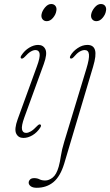

<svg xmlns="http://www.w3.org/2000/svg" viewBox="-20 -664 536 934"><path d="M207.5 -561Q194 -561 186.8 -570.5Q179.5 -580 182 -594Q185 -611 199 -627.8Q213 -644.5 229 -644.5Q242.5 -644.5 249.8 -635Q257 -625.5 254 -611Q251.5 -593.5 237.8 -577.2Q224 -561 207.5 -561ZM98.5 -93Q83.5 -51.5 87 -34.5Q90.5 -17.5 107 -17.5Q117 -17.5 129.8 -24.8Q142.5 -32 160 -50.5Q170.5 -61.5 176 -58.5Q183 -54.5 176 -43.5Q160.5 -19.5 138.2 -6.2Q116 7 94 7Q69 7 58.8 -14.2Q48.5 -35.5 66 -84L159.5 -341Q175.5 -384.5 172.8 -402.5Q170 -420.5 152.5 -420.5Q142 -420.5 129.2 -413Q116.5 -405.5 100 -387Q89.5 -376.5 83.5 -379.5Q77 -383.5 84 -394.5Q99.5 -418.5 122 -432Q144.5 -445.5 165.5 -445.5Q191 -445.5 201 -423.8Q211 -402 193 -352.5ZM449 -561Q435.5 -561 428.2 -570.5Q421 -580 423.5 -594Q426.5 -611 440.5 -627.8Q454.5 -644.5 470.5 -644.5Q484.5 -644.5 491.5 -635Q498.5 -625.5 495.5 -611Q493 -593.5 479.2 -577.2Q465.5 -561 449 -561ZM433 -340 292.5 131.5Q273.5 194 240 221.8Q206.5 249.5 158.5 249.5Q139.5 249.5 129.5 242Q119.5 234.5 119.5 224.5Q119.5 216.5 126 209.5Q132.5 202.5 146.5 202.5Q161 202.5 172 208.2Q183 214 200 214Q218 214 236.2 199.8Q254.5 185.5 265.5 147Q272 123.5 276.2 94.2Q280.5 65 292.5 25.5L400.5 -330.5Q415 -378 412.8 -399.2Q410.5 -420.5 392 -420.5Q380.5 -420.5 367.2 -412.8Q354 -405 338.5 -386.5Q330.5 -377.5 323.5 -379.5Q317.5 -381.5 322 -392Q333.5 -413.5 357 -429.5Q380.5 -445.5 405 -445.5Q435 -445.5 442.2 -420.2Q449.5 -395 433 -340Z"/></svg>

Font: Fraunces 72pt S050 Thin
Style: Italic
Weight: 100
Italic angle: -16°
Version: Version 1.000; ttfautohint (v1.8.3)